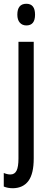

<svg xmlns="http://www.w3.org/2000/svg" viewBox="-33 -759 264 1019"><path d="M59 -681Q59 -739 107 -739Q153 -739 153 -681Q153 -624 107 -624Q85 -624 72 -639Q59 -654 59 -681ZM36 240Q8 240 -13 231V159Q6 167 22 167Q45 167 55 146.5Q65 126 65 83V-537H146V82Q146 163 118 201Q90 239 36 240Z"/></svg>

Font: Noto Sans ExtraCondensed
Style: Regular
Weight: 400
Width: 2
Designer: Monotype Design Team
Foundry: Monotype Imaging Inc.
Version: Version 2.013; ttfautohint (v1.8.4.7-5d5b)